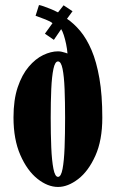

<svg xmlns="http://www.w3.org/2000/svg" viewBox="-20 -730 469 761"><path d="M210 11Q169 11 128.2 -21.5Q87.5 -54 60.5 -115.8Q33.5 -177.5 33.5 -264.5Q33.5 -334.5 50.2 -384.2Q67 -434 93.8 -465.5Q120.5 -497 151.2 -511.8Q182 -526.5 210 -526.5Q217.5 -526.5 225 -524.8Q232.5 -523 238.8 -521Q245 -519 247.5 -518Q246 -536.5 242 -555.8Q238 -575 232.8 -591Q227.5 -607 222.5 -614.5L193.5 -572L158 -596.5L188 -638Q181.5 -644.5 159.8 -653Q138 -661.5 121 -667.5L134.5 -710Q140 -709.5 153.5 -704.8Q167 -700 181.8 -694Q196.5 -688 204.5 -683.5L210 -681L232 -709L267.5 -685.5L245.5 -655.5Q272.5 -637.5 297.8 -607.5Q323 -577.5 342.8 -531.5Q362.5 -485.5 374 -419.5Q385.5 -353.5 385.5 -263.5Q385.5 -174 358 -112.8Q330.5 -51.5 289.8 -20.2Q249 11 210 11ZM210 -29Q222 -29 228 -60.8Q234 -92.5 236 -145.8Q238 -199 238 -263.5Q238 -326.5 236 -377Q234 -427.5 228 -457Q222 -486.5 210 -486.5Q198 -486.5 191.8 -457Q185.5 -427.5 183.2 -377Q181 -326.5 181 -263.5Q181 -199 183.2 -145.8Q185.5 -92.5 191.8 -60.8Q198 -29 210 -29Z"/></svg>

Font: Imbue Thin 10pt Black
Style: Regular
Weight: 900
Version: Version 1.102